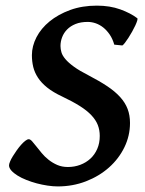

<svg xmlns="http://www.w3.org/2000/svg" viewBox="-20 -650 516 685"><path d="M469.7 -585Q471.7 -583.5 469.5 -576.2Q467.3 -568.8 462.6 -558.8Q458 -548.8 451.4 -537.1Q444.8 -525.4 438.2 -515.1Q431.6 -504.9 425.8 -497.3Q419.9 -489.7 416.5 -487.8L387.7 -490.7Q381.8 -511.2 371.6 -526.4Q361.3 -541.5 348.9 -551.5Q336.4 -561.5 322 -566.7Q307.6 -571.8 293 -571.8Q268.1 -571.8 249.8 -564.5Q231.4 -557.1 219.5 -544.9Q207.5 -532.7 201.7 -517.3Q195.8 -502 195.8 -485.8Q195.8 -475.1 199.2 -463.4Q202.6 -451.7 213.4 -439Q224.1 -426.3 243.9 -411.9Q263.7 -397.5 296.4 -380.9Q335 -360.8 362.8 -342.3Q390.6 -323.7 408.7 -303.7Q426.8 -283.7 435.3 -261.2Q443.8 -238.8 443.8 -211.4Q443.8 -165.5 423.8 -124.5Q403.8 -83.5 368.9 -52.5Q334 -21.5 286.9 -3.2Q239.7 15.1 186 15.1Q169.4 15.1 149.9 12.2Q130.4 9.3 111.1 4.2Q91.8 -1 74 -8.1Q56.2 -15.1 42.5 -23.7Q28.8 -32.2 20.5 -41.5Q12.2 -50.8 12.2 -60.1Q12.2 -64.9 15.9 -73.7Q19.5 -82.5 25.9 -92.8Q32.2 -103 39.8 -113.8Q47.4 -124.5 55.2 -133.3Q63 -142.1 70.3 -147.7Q77.6 -153.3 82.5 -153.3Q87.9 -153.3 94.5 -146Q101.1 -138.7 109.6 -127.7Q118.2 -116.7 128.9 -103.8Q139.6 -90.8 153.6 -79.8Q167.5 -68.8 184.3 -61.5Q201.2 -54.2 222.2 -54.2Q245.6 -54.2 266.4 -62Q287.1 -69.8 302.5 -84Q317.9 -98.1 326.9 -118.7Q335.9 -139.2 335.9 -165Q335.9 -186 328.9 -204.1Q321.8 -222.2 305.9 -239Q290 -255.9 264.4 -272Q238.8 -288.1 201.7 -305.7Q169.4 -320.8 148.4 -337.6Q127.4 -354.5 115.5 -372.8Q103.5 -391.1 98.6 -411.1Q93.8 -431.2 93.8 -453.1Q93.8 -485.4 110.1 -517.1Q126.5 -548.8 157 -573.7Q187.5 -598.6 230.2 -614.3Q272.9 -629.9 325.7 -629.9Q372.1 -629.9 409.2 -616.5Q446.3 -603 469.7 -585Z"/></svg>

Font: Gentium Basic
Style: Bold Italic
Weight: 700
Italic angle: -8°
Designer: J. Victor Gaultney and Annie Olsen
Foundry: SIL International
Version: Version 1.102; 2013; Maintenance release